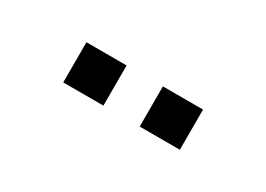

<svg xmlns="http://www.w3.org/2000/svg" viewBox="-17 -845 534 385"><g transform="rotate(30 250.0 -652.5)"><path d="M292 -606V-699H385V-606ZM115 -606V-699H208V-606Z"/></g></svg>

Font: Mulish ExtraLight Medium
Style: Regular
Weight: 500
Version: Version 3.603